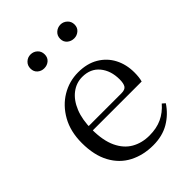

<svg xmlns="http://www.w3.org/2000/svg" viewBox="-226 -878 1000 1000"><g transform="rotate(-45 273.5 -378.5)"><path d="M303 15Q230 15 172 -15Q114 -45 81 -106Q48 -167 48 -257Q48 -341 82.5 -402.5Q117 -464 173 -497.5Q229 -531 295 -531Q360 -531 406.5 -503.5Q453 -476 477.5 -429Q502 -382 502 -323Q502 -287 495 -263H87V-294H377Q404 -294 413 -308Q422 -322 422 -352Q422 -416 388 -457.5Q354 -499 293 -499Q249 -499 213 -471.5Q177 -444 156 -392.5Q135 -341 135 -269Q135 -188 159.5 -136Q184 -84 227 -59.5Q270 -35 325 -35Q378 -35 417.5 -53.5Q457 -72 488 -108L504 -94Q471 -44 421 -14.5Q371 15 303 15ZM185 -670Q164 -670 148.5 -683.5Q133 -697 133 -720Q133 -743 148.5 -757.5Q164 -772 185 -772Q207 -772 222.5 -757.5Q238 -743 238 -720Q238 -697 222.5 -683.5Q207 -670 185 -670ZM406 -670Q384 -670 368 -683.5Q352 -697 352 -720Q352 -743 368 -757.5Q384 -772 406 -772Q426 -772 442 -757.5Q458 -743 458 -720Q458 -697 442 -683.5Q426 -670 406 -670Z"/></g></svg>

Font: Noto Serif KR
Style: Regular
Weight: 400
Designer: Ryoko NISHIZUKA  (kana & ideographs); Frank Grießhammer (Latin, Greek & Cyrillic); Wenlong ZHANG  (bopomofo); Sandoll Co
Foundry: Adobe
Version: Version 2.003-H1;hotconv 1.1.1;makeotfexe 2.6.0